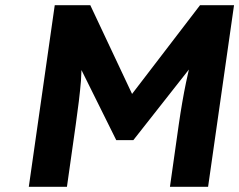

<svg xmlns="http://www.w3.org/2000/svg" viewBox="-20 -720 922 740"><path d="M91 0 191 -700H328L489 -358L751 -700H882L782 0H635L669 -240Q682 -330 697 -402Q702 -427 708 -452L494 -180H428L294 -450Q293 -429 292 -408Q286 -337 272 -240L238 0Z"/></svg>

Font: Lexend SemBd
Style: Italic
Weight: 600
Italic angle: -8.13011°
Designer: Bonnie Shaver-Troup, Thomas Jockin
Foundry: Lexend
Version: Version 1.007